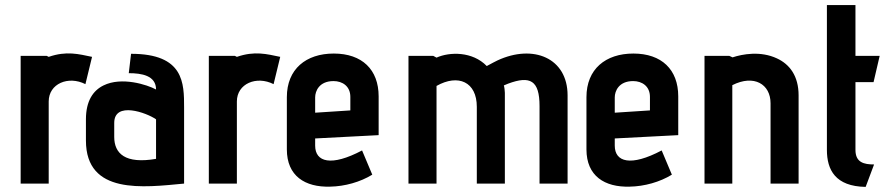

<svg xmlns="http://www.w3.org/2000/svg" viewBox="-20 -720 3493 753"><path d="M171 0V-322C171 -392 248 -424 315 -390L341 -497C288 -508 241 -521 171 -497L163 -501H61V0Z M702 -298C702 -394 702 -509 494 -509L485 -433C535 -433 592 -424 592 -369C557 -388 457 -420 386 -385C345 -365 317 -324 317 -252V-169C317 45 543 15 702 0ZM592 -97C471 -76 428 -118 428 -183V-238C428 -324 555 -278 592 -252Z M909 0V-322C909 -392 986 -424 1053 -390L1079 -497C1026 -508 979 -521 909 -497L901 -501H799V0Z M1465 -190V-342C1465 -447 1400 -510 1289 -510C1180 -510 1105 -449 1105 -339V-134C1105 -30 1176 15 1275 12C1332 11 1393 -6 1440 -35L1400 -130C1279 -66 1216 -84 1216 -149V-177ZM1354 -287 1216 -278V-338C1216 -363 1232 -402 1288 -402C1323 -402 1354 -382 1354 -340Z M2206 0V-346C2206 -493 2071 -548 1931 -483C1929 -482 1903 -469 1889 -461C1833 -519 1743 -517 1692 -494L1679 -501H1582V0H1692V-383C1777 -431 1850 -399 1850 -301V0H1960V-356C1960 -363 1958 -380 1956 -385L1973 -392C2059 -424 2096 -405 2096 -304V0Z M2640 -190V-342C2640 -447 2575 -510 2464 -510C2355 -510 2280 -449 2280 -339V-134C2280 -30 2351 15 2450 12C2507 11 2568 -6 2615 -35L2575 -130C2454 -66 2391 -84 2391 -149V-177ZM2529 -287 2391 -278V-338C2391 -363 2407 -402 2463 -402C2498 -402 2529 -382 2529 -340Z M3112 0V-346C3112 -422 3077 -468 3027 -491C2963 -521 2892 -508 2853 -495L2840 -501H2743V0H2852V-386C2937 -429 3002 -390 3002 -315V0Z M3408 -75C3368 -75 3335 -83 3335 -132V-398H3406L3430 -501H3335V-700H3223V-132C3223 -54 3256 11 3375 13Z"/></svg>

Font: Advent Pro
Style: Bold
Weight: 700
Designer: Andreas Kalpakidis
Foundry: Andreas Kalpakidis
Version: Version 2.002 2008